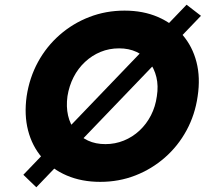

<svg xmlns="http://www.w3.org/2000/svg" viewBox="-20 -761 872 814"><path d="M134 33 79 -20 771 -741 832 -694ZM405 10Q326 10 263 -17Q200 -44 158 -93Q116 -142 99 -208Q82 -274 93 -353Q105 -432 141 -498Q177 -564 233 -613Q289 -662 359 -689Q429 -716 508 -716Q587 -716 649.5 -689Q712 -662 754 -613Q796 -564 813 -498Q830 -432 818 -353Q807 -275 771 -208.5Q735 -142 679 -93Q623 -44 553.5 -17Q484 10 405 10ZM427 -150Q468 -150 505 -165Q542 -180 571.5 -207.5Q601 -235 620 -272Q639 -309 645 -353Q652 -397 643 -434Q634 -471 612.5 -498.5Q591 -526 558.5 -541Q526 -556 485 -556Q443 -556 406.5 -541Q370 -526 340.5 -498.5Q311 -471 292 -434Q273 -397 266 -353Q260 -309 268.5 -271.5Q277 -234 299 -207Q321 -180 353 -165Q385 -150 427 -150Z"/></svg>

Font: Lexend
Style: Bold Italic
Weight: 700
Italic angle: -8.13011°
Designer: Bonnie Shaver-Troup, Thomas Jockin
Foundry: Lexend
Version: Version 1.007